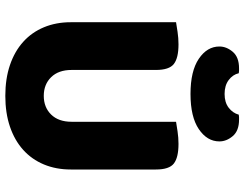

<svg xmlns="http://www.w3.org/2000/svg" viewBox="-116 -762 897 704"><g transform="rotate(90 332.0 -410.5)"><path d="M332 18Q269 18 219 1Q169 -16 134 -47.5Q99 -79 80.5 -123.5Q62 -168 62 -222V-608Q74 -610 97 -613.5Q120 -617 143 -617Q193 -617 215 -600Q237 -583 237 -534V-225Q237 -177 263.5 -150Q290 -123 332 -123Q374 -123 400.5 -150Q427 -177 427 -225V-608Q439 -610 462 -613.5Q485 -617 508 -617Q558 -617 580 -600Q602 -583 602 -534V-222Q602 -168 583.5 -123.5Q565 -79 530 -47.5Q495 -16 445 1Q395 18 332 18ZM325 -786Q356 -786 375.5 -801Q395 -816 401 -838Q406 -839 410 -839Q414 -839 419 -839Q460 -839 479.5 -816Q499 -793 499 -767Q499 -722 454 -691.5Q409 -661 325 -661Q241 -661 196 -691.5Q151 -722 151 -767Q151 -793 170.5 -816Q190 -839 231 -839Q236 -839 240 -839Q244 -839 249 -838Q254 -816 274 -801Q294 -786 325 -786Z"/></g></svg>

Font: Baloo Da 2 ExtraBold
Style: Regular
Weight: 800
Designer: Noopur Datye, Sulekha Rajkumar and Ek Type
Foundry: Ek Type
Version: Version 1.640;hotconv 1.0.111;makeotfexe 2.5.65597; ttfautoh